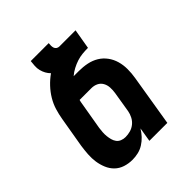

<svg xmlns="http://www.w3.org/2000/svg" viewBox="-203 -867 1006 1006"><g transform="rotate(-45 300.0 -363.5)"><path d="M200 8Q171 8 145 -0.5Q119 -9 100.5 -27Q82 -45 71.5 -70Q61 -95 57 -122Q53 -149 55 -177.5Q57 -206 61 -234L90 -404Q95 -434 104 -463.5Q113 -493 129.5 -520.5Q146 -548 168.5 -572Q191 -596 218 -615Q207 -626 199.5 -639.5Q192 -653 188 -669Q184 -685 185 -701.5Q186 -718 188 -735H321Q320 -726 320 -717Q320 -708 322.5 -700.5Q325 -693 332 -688Q339 -683 348 -683H468L449 -572Q428 -572 407.5 -570Q387 -568 367 -561.5Q347 -555 327 -544.5Q307 -534 291 -520H330Q361 -520 390 -514Q419 -508 443 -493.5Q467 -479 484 -456Q501 -433 509 -405Q517 -377 517 -346.5Q517 -316 512 -286L465 0H332L345 -79Q333 -59 317.5 -42.5Q302 -26 283 -14Q264 -2 242.5 3Q221 8 200 8ZM258 -102Q276 -102 294 -107Q312 -112 327 -124Q342 -136 351 -153.5Q360 -171 363 -188L382 -304Q385 -323 384 -342.5Q383 -362 374 -378Q365 -394 348.5 -402Q332 -410 312 -410H225Q223 -404 222 -398Q221 -392 220 -386L194 -234Q192 -219 191 -204.5Q190 -190 191.5 -176Q193 -162 196.5 -148.5Q200 -135 208 -124Q216 -113 229.5 -107.5Q243 -102 258 -102Z"/></g></svg>

Font: Iosevka XBd Ex Obl
Style: Regular
Weight: 800
Width: 7
Italic angle: -9°
Monospace: yes
Designer: Belleve Invis
Foundry: Belleve Invis
Version: Version 32.5.0; ttfautohint (v1.8.4)